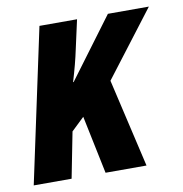

<svg xmlns="http://www.w3.org/2000/svg" viewBox="-77 -611 641 674"><g transform="rotate(-10 243.5 -274.0)"><path d="M125 0 157 -163 203 -207 246 0H392L319 -315L497 -548H351L191 -333H189Q208 -396 218 -444L241 -548H107L-10 0Z"/></g></svg>

Font: Noto Sans UI Condensed ExtraBold
Style: Italic
Weight: 800
Width: 3
Designer: Monotype Design Team
Foundry: Monotype Imaging Inc.
Version: 1.001